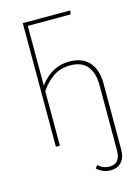

<svg xmlns="http://www.w3.org/2000/svg" viewBox="-130 -753 742 1022"><g transform="rotate(-15 241.0 -242.0)"><path d="M285.2 -419.9Q357.4 -419.9 394.8 -377.7Q432.1 -335.4 432.1 -259.8V102.1Q432.1 148.9 409.7 172.9Q387.2 196.8 351.1 196.8Q308.6 196.8 274.9 167L287.1 150.9Q314 175.8 350.1 175.8Q409.2 175.8 409.2 102.1V-257.8Q409.2 -324.7 378.4 -361.8Q347.7 -398.9 285.2 -398.9Q233.4 -398.9 195.1 -374.5Q156.7 -350.1 122.1 -300.8V0H100.1V-681.2H361.8L357.9 -660.2H122.1V-331.1Q187.5 -419.9 285.2 -419.9Z"/></g></svg>

Font: Fira Sans Compressed Thin
Style: Regular
Weight: 100
Width: 1
Designer: Carrois Corporate & Edenspiekermann AG
Foundry: Carrois Corporate GbR & Edenspiekermann AG
Version: Version 4.203;PS 004.203;hotconv 1.0.88;makeotf.lib2.5.64775